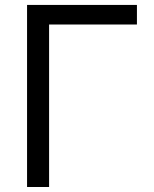

<svg xmlns="http://www.w3.org/2000/svg" viewBox="-20 -747 615 767"><path d="M527 -727.3V-649.1H176.1V0H88.1V-727.3Z"/></svg>

Font: Inter P
Style: Regular
Weight: 400
Designer: Rasmus Andersson
Foundry: rsms
Version: Version 3.018;git-588b23468